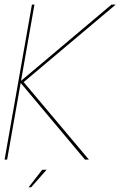

<svg xmlns="http://www.w3.org/2000/svg" viewBox="-29 -695 524 836"><path d="M-9 0H2L61 -334L341 0H358L74 -337.5L475 -675H456.5L62.5 -343L121 -675H110ZM95.5 120.5H106.5L174 44H155Z"/></svg>

Font: Anybody Thin
Style: Italic
Weight: 100
Italic angle: -10°
Designer: Tyler Finck
Foundry: Etcetera Type Company
Version: Version 1.114;gftools[0.9.25]